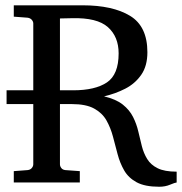

<svg xmlns="http://www.w3.org/2000/svg" viewBox="-20 -691 689 727"><path d="M583 16.1Q528.8 16.1 497.6 -0.7Q466.3 -17.6 450.2 -45.7Q434.1 -73.7 425.3 -107.2Q416.5 -140.6 407.7 -173.8Q398.9 -207 383.1 -235.1Q367.2 -263.2 336.4 -280Q305.7 -296.9 252 -296.9H207V-68.8Q207 -61.5 212.2 -54.7Q217.3 -47.9 228 -46.9L282.2 -43V0H32.2V-43L84 -46.9Q94.7 -47.9 100.3 -54.7Q106 -61.5 106 -68.8V-296.9H4.9V-349.1H106V-602.1Q106 -609.4 100.3 -616Q94.7 -622.6 84 -624L32.2 -627.9V-670.9H293Q406.7 -670.9 472.4 -631.1Q538.1 -591.3 538.1 -493.2Q538.1 -440.9 514.6 -407.5Q491.2 -374 453.9 -355Q416.5 -335.9 374 -326.2Q419.4 -315.4 445.1 -294.9Q470.7 -274.4 483.9 -248Q497.1 -221.7 503.7 -193.1Q510.3 -164.6 517.1 -137.7Q523.9 -110.8 537.4 -88.9Q550.8 -66.9 576.9 -54Q603 -41 648.9 -41V0Q642.6 0.5 624 8.3Q605.5 16.1 583 16.1ZM256.8 -349.1Q340.3 -349.1 384.8 -378.9Q429.2 -408.7 429.2 -488.8Q429.2 -552.2 388.4 -588.4Q347.7 -624.5 252.9 -622.1Q241.7 -621.6 230 -621.6Q218.3 -621.6 207 -621.1V-349.1Q219.7 -349.1 232.2 -349.1Q244.6 -349.1 256.8 -349.1Z"/></svg>

Font: Charis
Style: Regular
Weight: 400
Designer: Walt Agee, Miriam Martin, Annie Olsen, Victor Gaultney, Lorna Priest, Alan Ward, Bob Hallissy, Martin Hosken, Sharon Cor
Foundry: SIL Global
Version: Version 7.000